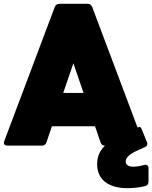

<svg xmlns="http://www.w3.org/2000/svg" viewBox="-31 -760 795 1002"><path d="M695 -98 687 -94 450 -724C446 -734 438 -740 427 -740H278C267 -740 259 -734 255 -724L-9 -23C-14 -9 -7 0 7 0H188C199 0 207 -5 211 -16L240 -101H465L494 -16C498 -5 505 0 516 0H517C486 30 476 62 476 98C476 178 537 222 633 222C668 222 699 218 727 211C739 208 744 199 744 188V118C744 104 735 97 721 101C699 107 680 110 664 110C639 110 625 100 625 83C625 66 637 46 698 20L725 8C736 3 741 -6 736 -18L710 -82C705 -95 699 -100 695 -98ZM299 -275 352 -430 405 -275Z"/></svg>

Font: Malmofest Black-Rounded
Style: Regular
Weight: 800
Designer: Jonny Pinhorn (Poppins), Kolossal
Version: Version 1.004;Glyphs 3.1.2 (3151)